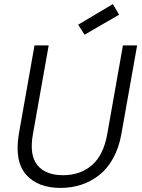

<svg xmlns="http://www.w3.org/2000/svg" viewBox="-20 -924 701 951"><path d="M73.2 -259.8 150.9 -699.2H221.2L143.1 -259.8Q124.5 -155.3 165.3 -105.7Q206.1 -56.2 292 -56.2Q377.4 -56.2 435.1 -105.7Q492.7 -155.3 511.2 -259.8L588.9 -699.2H659.2L581.1 -259.8Q569.3 -192.4 540.5 -140.4Q511.7 -88.4 471.2 -56.6Q430.7 -24.9 382.3 -9Q334 6.8 279.8 6.8Q225.6 6.8 183.1 -8.8Q140.6 -24.4 110.8 -57.1Q81.1 -89.8 71.5 -140.1Q62 -190.4 73.2 -259.8ZM539.1 -903.8 569.8 -851.1 398.9 -752 367.2 -801.8Z"/></svg>

Font: SVN-Poppins Light
Style: Italic
Weight: 300
Italic angle: -10°
Designer: Ninad Kale (Devanagari), Jonny Pinhorn (Latin)
Foundry: Indian Type Foundry
Version: Version 3.002 2017